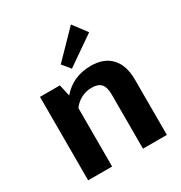

<svg xmlns="http://www.w3.org/2000/svg" viewBox="-181 -912 986 1044"><g transform="rotate(-30 312.5 -390.5)"><path d="M256.8 -620.1 413.1 -780.8 478 -694.8 297.9 -569.8ZM394 -532.2Q476.1 -532.2 520.5 -484.1Q564.9 -436 564.9 -348.1V0H415V-339.8Q415 -385.7 397 -406.2Q378.9 -426.8 338.9 -426.8Q302.7 -426.8 271.5 -410.4Q240.2 -394 221.2 -366.2V0H70.8V-523.9H195.8L211.9 -451.2Q281.2 -532.2 394 -532.2Z"/></g></svg>

Font: Sarala
Style: Bold
Weight: 700
Designer: Andres Torresi
Foundry: Huerta Tipografica
Version: Version 1.004;PS 001.003;hotconv 1.0.70;makeotf.lib2.5.58329